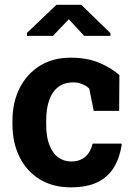

<svg xmlns="http://www.w3.org/2000/svg" viewBox="-20 -782 568 812"><path d="M279.3 10.3Q203.1 10.3 147.7 -23.9Q92.3 -58.1 62.5 -118.4Q32.7 -178.7 32.7 -256.3V-271Q32.7 -349.1 63 -409.2Q93.3 -469.2 148.4 -503.7Q203.6 -538.1 278.3 -538.1Q349.6 -538.1 401.1 -515.9Q452.6 -493.7 484.9 -464.4L483.9 -313H376.5L357.4 -407.2Q345.7 -418.9 327.6 -426.3Q309.6 -433.6 291 -433.6Q252 -433.6 226.3 -414.1Q200.7 -394.5 188 -358.4Q175.3 -322.3 175.3 -271V-256.3Q175.3 -202.1 189.5 -167.2Q203.6 -132.3 227.3 -115.7Q251 -99.1 280.3 -99.1Q317.9 -99.1 340.6 -118.9Q363.3 -138.7 372.1 -174.8H493.7L495.1 -171.9Q486.8 -115.7 462.2 -74.7Q437.5 -33.7 392.8 -11.7Q348.1 10.3 279.3 10.3ZM94.2 -630.4V-643.1L218.8 -761.7H323.7L447.3 -641.6V-630.4H335.9L271 -700.7L204.1 -630.4Z"/></svg>

Font: Roboto Slab LO
Style: Bold
Weight: 700
Designer: Google
Version: Version 2.000